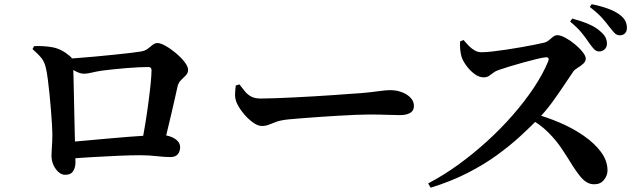

<svg xmlns="http://www.w3.org/2000/svg" viewBox="-20 -856 2990 900"><path d="M749.7 -183.1 646 -188.2Q653.7 -230.2 661.9 -280.9Q670 -331.5 676.4 -380.4Q682.8 -429.4 686.6 -468.4Q690.3 -507.5 690.3 -526.4Q690.3 -541.9 675.7 -541.9Q656.3 -541.9 628 -540.5Q599.6 -539.1 567.8 -536.4Q536 -533.6 507 -530.6Q478 -527.6 457.8 -524.9Q434.2 -521.4 411.2 -515.9Q388.2 -510.4 373.5 -510.4Q355.2 -510.4 329.7 -524.4Q304.3 -538.4 281.2 -555V-579.4Q304.8 -581.1 343.6 -584Q382.5 -586.9 427.1 -591Q471.8 -595.1 514.3 -599.5Q556.8 -603.9 590 -607.7Q623.3 -611.6 637.5 -614.1Q659.3 -617.2 671.9 -626.9Q684.5 -636.5 695 -645.3Q705.5 -654.2 719.1 -654.2Q732.2 -654.2 756 -641Q779.8 -627.8 803.8 -607.6Q827.9 -587.4 844.8 -565.9Q861.7 -544.5 861.7 -528.3Q861.7 -513.9 851.2 -503Q840.6 -492.1 828.8 -480.7Q816.9 -469.4 812.4 -451.5Q807.2 -427.5 800.1 -396.2Q793 -364.9 784.8 -329.4Q776.6 -293.9 767.5 -256.6Q758.4 -219.4 749.7 -183.1ZM139.6 -639.6Q185.3 -642 226.9 -634.2Q268.4 -626.5 307.8 -592.9Q317.7 -584.5 319.6 -577.3Q321.6 -570 322.6 -553.2Q323.6 -535.4 324.5 -498.8Q325.4 -462.2 326.3 -416.5Q327.2 -370.8 328.3 -324.3Q329.3 -277.8 330.3 -238.4Q331.4 -199.1 331.7 -177.3Q331.9 -158.4 332.8 -139.7Q333.7 -120.9 333.7 -93.8Q333.7 -71.3 323 -54Q312.4 -36.6 285.4 -36.6Q268.9 -36.6 254.1 -49.7Q239.3 -62.8 230.3 -83.2Q221.3 -103.6 221.3 -126.3Q221.3 -139.7 222.5 -155.9Q223.7 -172.1 224.7 -190.2Q225.7 -208.4 225.5 -226.3Q225.5 -243.2 223.6 -273Q221.7 -302.7 218.9 -339.3Q216 -375.8 212.3 -413.1Q208.5 -450.4 204.3 -483.1Q200.1 -515.9 195.1 -537Q189.5 -563.7 175.8 -581.7Q162.1 -599.8 132.4 -626ZM298.8 -111.6 298.1 -189.8Q333.9 -192.5 381.1 -197Q428.2 -201.4 479.7 -205.9Q531.1 -210.4 580.4 -214.5Q629.8 -218.5 670.6 -220.8Q711.4 -223 737.1 -223Q758.1 -223 778 -216.1Q797.8 -209.2 811.1 -196.5Q824.3 -183.8 824.3 -166.3Q824.3 -146.1 813.3 -132.9Q802.2 -119.7 778.2 -119.7Q753.6 -119.7 715.7 -124Q677.8 -128.4 635.6 -128.4Q593.6 -128.4 537.2 -125.9Q480.7 -123.4 419 -119.9Q357.2 -116.4 298.8 -111.6Z M1102 -460.6Q1116.8 -440.9 1129.6 -425.9Q1142.4 -410.9 1159.3 -402.5Q1176.2 -394.1 1202.2 -394.1Q1229 -394.1 1269.7 -395.6Q1310.3 -397.1 1357.9 -399.4Q1405.5 -401.6 1454.2 -404.6Q1502.9 -407.6 1546.8 -410.6Q1590.6 -413.6 1623.5 -416.1Q1656.5 -418.6 1671.6 -419.4Q1721.6 -423.8 1755.7 -428.7Q1789.9 -433.5 1808.2 -433.5Q1838.5 -433.5 1863.9 -423.8Q1889.3 -414.1 1904.8 -397.6Q1920.3 -381.1 1920.3 -359.1Q1920.3 -337.5 1903 -326.9Q1885.7 -316.4 1853.9 -316.4Q1824.6 -316.4 1793.1 -317.8Q1761.7 -319.2 1708.5 -319.2Q1685.7 -319.2 1648.3 -317.7Q1610.9 -316.2 1565.7 -313.5Q1520.6 -310.9 1476 -307.8Q1431.5 -304.6 1393.3 -301.6Q1355.1 -298.6 1332.4 -296.4Q1296.4 -292.6 1276.1 -285.3Q1255.7 -278.1 1241 -271.8Q1226.2 -265.5 1207.4 -265.5Q1187.6 -265.5 1163.3 -283.7Q1138.9 -301.9 1118.1 -328.2Q1097.3 -354.6 1087.6 -378.8Q1081.2 -396.2 1081.9 -416.6Q1082.7 -436.9 1085.1 -455Z M2742.8 -652.9Q2729 -673.9 2708.6 -699.6Q2688.2 -725.3 2652.5 -754.8L2662.4 -769Q2704.5 -757.8 2739 -743.1Q2773.6 -728.4 2796.1 -707.3Q2812.5 -693.2 2818.8 -679.3Q2825.1 -665.4 2825.1 -651.1Q2825.1 -635.7 2814.7 -625.3Q2804.4 -614.8 2788.1 -614.8Q2775.6 -614.8 2765.4 -624.9Q2755.1 -635.1 2742.8 -652.9ZM2835.4 -731.3Q2822.3 -748.9 2803.1 -770.9Q2783.9 -792.9 2744.6 -823.4L2753.5 -836.3Q2796.1 -827.8 2829.7 -815.6Q2863.2 -803.4 2883.9 -787.7Q2903.1 -773.6 2910.9 -758.2Q2918.7 -742.9 2918.7 -725.7Q2918.7 -709.6 2909.9 -700.1Q2901.1 -690.5 2885.5 -690.5Q2870.9 -690.5 2860.5 -701.4Q2850.2 -712.3 2835.4 -731.3ZM2136.6 -661.7 2153.1 -668.5Q2164.5 -654.5 2177.6 -641.1Q2190.7 -627.7 2205.5 -619.4Q2220.2 -611.1 2237 -611.1Q2257.8 -611.1 2289 -614.8Q2320.3 -618.4 2355.9 -623.7Q2391.4 -628.9 2426.1 -635.2Q2460.7 -641.5 2488.1 -646.9Q2515.5 -652.3 2529.5 -655.8Q2542.5 -658.8 2552.6 -667.3Q2562.8 -675.8 2572.4 -683.5Q2582.1 -691.1 2592.4 -691.1Q2608 -691.1 2630.6 -678.8Q2653.2 -666.5 2675 -648.4Q2696.8 -630.4 2711.2 -612Q2725.7 -593.6 2725.7 -581.5Q2725.7 -567.7 2713.7 -557.1Q2701.8 -546.5 2687.8 -538.1Q2673.8 -529.8 2667.5 -521Q2649.1 -494.5 2623.9 -456.3Q2598.7 -418.1 2568.3 -376.4Q2537.8 -334.7 2501.4 -297.2Q2467.1 -262.2 2420 -218.6Q2372.8 -175.1 2311.4 -130.2Q2249.9 -85.3 2172 -45.4Q2094.1 -5.5 1998.6 23.8L1987 3.7Q2058 -33.3 2128 -83.9Q2197.9 -134.5 2263.4 -194.1Q2328.9 -253.8 2384.7 -317.8Q2440.6 -381.9 2483.3 -446.2Q2525.9 -510.6 2549.8 -568.9Q2557.3 -588.3 2538.6 -587.5Q2523.6 -586.2 2495.2 -579.3Q2466.7 -572.4 2433.1 -563.1Q2399.6 -553.9 2369.3 -544.6Q2339.1 -535.2 2320.2 -528.8Q2303.8 -523.6 2292.9 -515.2Q2281.9 -506.8 2271.9 -500.1Q2261.9 -493.4 2247.3 -493.4Q2225.3 -493.4 2203.8 -509.6Q2182.2 -525.8 2166 -548.2Q2149.9 -570.6 2143.9 -588.6Q2139.2 -604.4 2137.4 -622.9Q2135.7 -641.4 2136.6 -661.7ZM2451.6 -307.2 2467.5 -327.1Q2535.8 -310 2599.9 -282.8Q2664.1 -255.7 2715.5 -220.1Q2767 -184.5 2797.4 -143.3Q2827.7 -102.1 2827.7 -56.6Q2827.7 -33.9 2811.4 -13.1Q2795.1 7.8 2765.6 7.8Q2745.8 7.8 2729.8 -2.1Q2713.7 -12 2698.8 -30.4Q2683.9 -48.9 2666.8 -74.8Q2640.9 -117.4 2614 -157.8Q2587.2 -198.2 2549.3 -236.1Q2511.5 -273.9 2451.6 -307.2Z"/></svg>

Font: Noto Serif SC
Style: Regular
Weight: 200
Designer: Ryoko NISHIZUKA 西塚涼子 (kana & ideographs); Frank Grießhammer (Latin, Greek & Cyrillic); Wenlong ZHANG 张文龙 (bopomofo); San
Foundry: Adobe
Version: Version 2.001;hotconv 1.1.0;makeotfexe 2.6.0